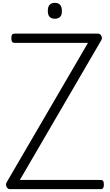

<svg xmlns="http://www.w3.org/2000/svg" viewBox="-20 -1333 774 1353"><path d="M49 0Q39 0 32 -7.5Q25 -15 23 -25.5Q21 -36 25 -45L600 -1031H83Q71 -1031 65.5 -1038.5Q60 -1046 60 -1064Q60 -1082 65.5 -1089Q71 -1096 83 -1096H670Q686 -1096 694 -1080.5Q702 -1065 694 -1050L120 -65H689Q701 -65 706.5 -58Q712 -51 712 -33Q712 -15 706.5 -7.5Q701 0 689 0ZM367 -1201Q342 -1201 329.5 -1214.5Q317 -1228 317 -1256Q317 -1285 329.5 -1299Q342 -1313 367 -1313Q391 -1313 403.5 -1299Q416 -1285 416 -1256Q417 -1228 404 -1214.5Q391 -1201 367 -1201Z"/></svg>

Font: Playwrite FR Moderne Light
Style: Regular
Weight: 300
Version: Version 1.002